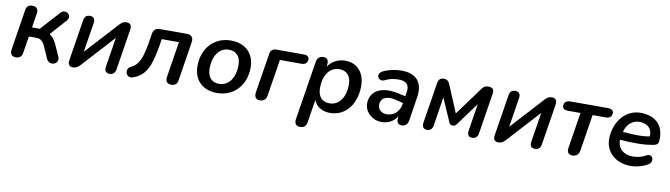

<svg xmlns="http://www.w3.org/2000/svg" viewBox="-35 -1056 6292 1802"><g transform="rotate(10 3110.5 -155.0)"><path d="M95 8C130 8 152 -10 157 -46L183 -206H249C290 -206 314 -192 336 -145L388 -28C417 37 519 3 487 -69L440 -174C421 -217 398 -245 371 -262L508 -416C555 -469 478 -525 435 -476L271 -295H197L219 -434C225 -474 205 -496 166 -496C131 -496 110 -480 105 -443L44 -56C38 -15 56 8 95 8Z M639 8C673 8 694 -12 708 -27L989 -335L944 -52C938 -15 952 8 990 8C1021 8 1040 -10 1046 -43L1108 -432C1113 -460 1110 -496 1063 -496C1029 -496 1011 -477 997 -462L715 -154L760 -437C765 -473 751 -496 715 -496C683 -496 663 -480 658 -446L596 -57C592 -35 590 8 639 8Z M1576 8C1611 8 1633 -9 1638 -45L1697 -419C1704 -463 1683 -488 1639 -488H1383C1343 -488 1321 -469 1315 -429L1301 -343C1276 -187 1243 -122 1173 -90C1117 -64 1146 26 1212 2C1327 -39 1371 -126 1405 -335L1415 -398H1579L1525 -57C1519 -16 1538 8 1576 8Z M2014 10C2166 10 2283 -105 2283 -279C2283 -413 2198 -498 2057 -498C1905 -498 1789 -383 1789 -210C1789 -75 1873 10 2014 10ZM2017 -78C1947 -78 1905 -123 1905 -206C1905 -320 1959 -410 2054 -410C2125 -410 2167 -365 2167 -282C2167 -168 2113 -78 2017 -78Z M2419 8C2457 8 2480 -12 2486 -51L2541 -398H2749C2783 -398 2804 -418 2804 -451C2804 -474 2786 -488 2754 -488H2493C2458 -488 2437 -471 2432 -435L2372 -60C2366 -17 2383 8 2419 8Z M2834 188C2872 188 2893 171 2899 133L2934 -85C2960 -22 3018 10 3089 10C3243 10 3335 -123 3335 -288C3335 -417 3261 -498 3149 -498C3078 -498 3021 -467 2983 -411L2986 -429C2992 -471 2977 -496 2941 -496C2903 -496 2881 -476 2875 -437L2786 121C2779 164 2798 188 2834 188ZM3069 -78C2999 -78 2957 -123 2957 -206C2957 -320 3011 -410 3106 -410C3177 -410 3219 -365 3219 -282C3219 -168 3165 -78 3069 -78Z M3581 10C3640 10 3696 -16 3730 -73L3727 -56C3721 -14 3739 8 3772 8C3807 8 3829 -12 3835 -49L3871 -280C3891 -406 3837 -498 3685 -498C3630 -498 3568 -487 3513 -461C3444 -430 3483 -354 3541 -381C3585 -403 3626 -411 3671 -411C3747 -411 3777 -374 3766 -309L3759 -267L3693 -282C3505 -323 3418 -243 3418 -140C3418 -56 3493 10 3581 10ZM3531 -147C3531 -203 3577 -248 3701 -213L3749 -200L3747 -189C3735 -115 3681 -70 3616 -70C3570 -70 3531 -98 3531 -147Z M4014 8C4044 8 4064 -8 4070 -43L4113 -319L4209 -98C4214 -86 4223 -73 4245 -73C4267 -73 4277 -86 4282 -94L4442 -312L4401 -53C4395 -15 4409 8 4444 8C4475 8 4496 -9 4501 -43L4563 -435C4568 -473 4552 -492 4513 -492C4477 -492 4463 -475 4451 -459L4254 -191L4145 -451C4135 -473 4122 -492 4088 -492C4044 -492 4035 -461 4032 -441L3970 -53C3965 -16 3977 8 4014 8Z M4693 8C4727 8 4748 -12 4762 -27L5043 -335L4998 -52C4992 -15 5006 8 5044 8C5075 8 5094 -10 5100 -43L5162 -432C5167 -460 5164 -496 5117 -496C5083 -496 5065 -477 5051 -462L4769 -154L4814 -437C4819 -473 4805 -496 4769 -496C4737 -496 4717 -480 4712 -446L4650 -57C4646 -35 4644 8 4693 8Z M5398 8C5436 8 5459 -11 5466 -50L5521 -398H5647C5683 -398 5705 -417 5705 -451C5705 -474 5686 -488 5653 -488H5292C5257 -488 5234 -469 5234 -435C5234 -411 5253 -398 5286 -398H5406L5352 -59C5344 -16 5362 8 5398 8Z M5952 10C6005 10 6075 -6 6121 -37C6172 -71 6139 -146 6081 -112C6044 -90 6001 -81 5959 -81C5871 -81 5812 -132 5815 -215C5928 -207 6033 -203 6131 -222C6152 -225 6176 -234 6179 -261C6191 -373 6145 -487 5981 -497C5822 -508 5717 -372 5713 -211C5709 -88 5806 10 5952 10ZM5829 -292 5831 -298C5846 -363 5901 -418 5979 -412C6059 -404 6090 -356 6084 -294C5998 -278 5915 -286 5829 -292Z"/></g></svg>

Font: SN Pro Semibold
Style: Italic
Weight: 600
Italic angle: -9°
Designer: Tobias Whetton
Foundry: Supernotes
Version: Version 1.001;Glyphs 3.2 (3249)